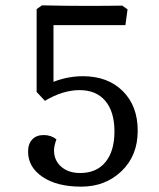

<svg xmlns="http://www.w3.org/2000/svg" viewBox="-20 -690 594 718"><path d="M137 -670Q220 -668 304 -668Q388 -668 437 -669L457 -655L449 -596H180V-384Q234 -405 290 -405Q383 -405 439 -349.5Q495 -294 495 -201Q495 -108 434.5 -50Q374 8 283.5 8Q193 8 139 -28.5Q85 -65 85 -123Q85 -152 100.5 -168.5Q116 -185 143.5 -185Q171 -185 191 -169Q182 -144 182 -128Q182 -90 209 -66.5Q236 -43 280 -43Q341 -43 374.5 -84Q408 -125 408 -198.5Q408 -272 374 -312.5Q340 -353 277.5 -353Q215 -353 148 -313L117 -346V-656Z"/></svg>

Font: Caladea
Style: Regular
Weight: 400
Designer: Carolina Giovagnoli and Andres Torresi
Foundry: Carolina Giovagnoli and Andres Torresi
Version: Version 1.002